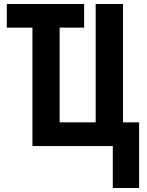

<svg xmlns="http://www.w3.org/2000/svg" viewBox="-20 -734 738 965"><path d="M546.9 210.9V0H143.1V-595.2H14.2V-713.9H402.8V-595.2H279.8V-119.1H460.9V-713.9H598.1V-119.1H679.2V210.9Z"/></svg>

Font: Open Sans Condensed
Style: Bold
Weight: 700
Width: 3
Designer: Monotype Design Team
Foundry: Monotype Imaging Inc.
Version: Version 3.003; ttfautohint (v1.8.4)